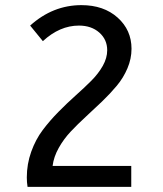

<svg xmlns="http://www.w3.org/2000/svg" viewBox="-20 -732 640 752"><path d="M494.1 0H87.9Q85 -18.6 85 -37.1Q85 -89.4 102.3 -137.7Q119.6 -186 147.5 -222.9Q175.3 -259.8 209 -293.9Q242.7 -328.1 276.1 -357.9Q309.6 -387.7 337.4 -415.5Q365.2 -443.4 382.6 -474.1Q399.9 -504.9 399.9 -535.2Q399.9 -577.1 368.9 -604.5Q337.9 -631.8 289.1 -631.8Q213.9 -631.8 147.9 -570.8L98.1 -631.8Q187 -711.9 298.8 -711.9Q386.2 -711.9 440.7 -663.1Q495.1 -614.3 495.1 -541Q495.1 -502 479.2 -464.6Q463.4 -427.2 437.5 -396.2Q411.6 -365.2 380.4 -335.2Q349.1 -305.2 316.9 -275.6Q284.7 -246.1 257.1 -216.8Q229.5 -187.5 210 -152.6Q190.4 -117.7 186 -82H494.1Z"/></svg>

Font: ABeeZee
Style: Regular
Weight: 400
Designer: Anja Meiners
Foundry: Anja Meiners
Version: Version 1.002